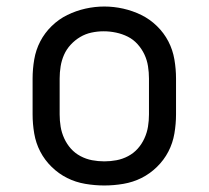

<svg xmlns="http://www.w3.org/2000/svg" viewBox="-20 -561 640 589"><path d="M300 8Q271 8 241.5 3Q212 -2 186 -15Q160 -28 138.5 -49Q117 -70 103.5 -96Q90 -122 85 -151.5Q80 -181 80 -210V-320Q80 -349 85 -378.5Q90 -408 103.5 -434Q117 -460 138.5 -481Q160 -502 186.5 -515Q213 -528 242 -534.5Q271 -541 300 -541Q329 -541 358 -534.5Q387 -528 413.5 -515Q440 -502 461.5 -481Q483 -460 496.5 -434Q510 -408 515 -378.5Q520 -349 520 -320V-210Q520 -181 515 -151.5Q510 -122 496.5 -96Q483 -70 461.5 -49Q440 -28 414 -15Q388 -2 358.5 3Q329 8 300 8ZM300 -66Q319 -66 337.5 -69.5Q356 -73 373 -82Q390 -91 402.5 -105Q415 -119 423 -136.5Q431 -154 434 -172.5Q437 -191 437 -210V-320Q437 -339 434 -358Q431 -377 423 -394Q415 -411 402 -425.5Q389 -440 372 -448.5Q355 -457 336 -461Q317 -465 298 -465Q279 -465 260.5 -461Q242 -457 226 -447.5Q210 -438 197 -424Q184 -410 176.5 -393Q169 -376 166 -357.5Q163 -339 163 -320V-210Q163 -191 166 -172.5Q169 -154 177 -136.5Q185 -119 197.5 -105Q210 -91 227 -82Q244 -73 262.5 -69.5Q281 -66 300 -66Z"/></svg>

Font: Iosevka Curly Extended
Style: Regular
Weight: 400
Width: 7
Monospace: yes
Designer: Belleve Invis
Foundry: Belleve Invis
Version: Version 11.1.0; ttfautohint (v1.8.3)